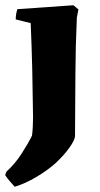

<svg xmlns="http://www.w3.org/2000/svg" viewBox="-43 -496 380 732"><path d="M13 216Q4 206 -5.5 195Q-15 184 -23 172Q-22 165 -18 158Q14 129 39.5 89.5Q65 50 79 21Q81 6 82 -12Q83 -30 83 -49Q82 -142 80 -228.5Q78 -315 74 -408Q59 -412 45 -415Q31 -418 17 -422Q17 -441 23 -461L237 -476L256 -460L250 -429Q245 -320 244.5 -213.5Q244 -107 243 22Q243 37 222 66.5Q201 96 170 125Q139 153 96 178.5Q53 204 13 216Z"/></svg>

Font: Labrada ExtraBold
Style: Regular
Weight: 800
Designer: Mercedes Jáuregui
Foundry: Omnibus-Type Team
Version: Version 1.000; ttfautohint (v1.8.4.7-5d5b)